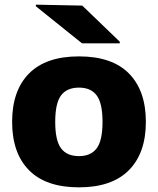

<svg xmlns="http://www.w3.org/2000/svg" viewBox="-20 -790 677 824"><path d="M319 -120Q370 -120 395 -153.5Q420 -187 420 -267Q420 -347 395 -380.5Q370 -414 319 -414Q267 -414 242 -380.5Q217 -347 217 -267Q217 -187 242 -153.5Q267 -120 319 -120ZM319 14Q177 14 104.5 -59.5Q32 -133 32 -267Q32 -401 104.5 -474.5Q177 -548 319 -548Q461 -548 533.5 -474.5Q606 -401 606 -267Q606 -133 533 -59.5Q460 14 319 14ZM134 -763V-770L333 -766L494 -611V-604H332Z"/></svg>

Font: Nacelle Heavy
Style: Regular
Weight: 800
Designer: Sora Sagano
Foundry: Sora Sagano
Version: Version 1.000;FEAKit 1.0